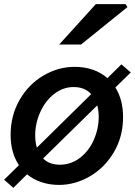

<svg xmlns="http://www.w3.org/2000/svg" viewBox="-20 -875 648 922"><path d="M110 -38 44 27 0 -12 71 -82Q31 -141 31 -227Q31 -321 74.5 -396Q118 -471 189 -512.5Q260 -554 338 -554Q433 -554 496 -500L563 -566L608 -527L534 -455Q571 -396 571 -313Q571 -219 527 -144.5Q483 -70 412 -28.5Q341 13 263 13Q219 13 179.5 0Q140 -13 110 -38ZM454 -314Q454 -343 447 -369L187 -114Q217 -84 267 -84Q321 -84 364 -117Q407 -150 430.5 -203.5Q454 -257 454 -314ZM157 -166 418 -423Q387 -457 334 -457Q282 -457 239.5 -423.5Q197 -390 173 -336Q149 -282 149 -225Q149 -193 157 -166ZM440 -855H583L592 -841L369 -661H264Z"/></svg>

Font: Nebula Sans Semibold
Style: Regular
Weight: 600
Italic angle: -9°
Designer: Paul D. Hunt for Adobe (as Source Sans)
Foundry: Nebula Entertainment & Broadcasting LLC
Version: Version 1.010